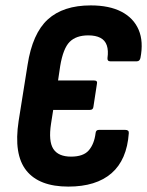

<svg xmlns="http://www.w3.org/2000/svg" viewBox="-20 -683 545 711"><path d="M233 8Q125 8 77.5 -51.5Q30 -111 49 -235L82 -442Q100 -559 157 -611Q214 -663 316 -663Q385 -663 430 -639.5Q475 -616 493.5 -572.5Q512 -529 500 -468Q497 -456 487 -456H388Q377 -456 378 -468Q382 -496 375.5 -515Q369 -534 351.5 -543Q334 -552 307 -552Q262 -552 238 -528Q214 -504 203 -439L195 -385H328Q342 -385 339 -373L326 -288Q325 -276 313 -276H177L169 -225Q159 -160 177.5 -131.5Q196 -103 243 -103Q289 -103 309 -126.5Q329 -150 334 -190Q335 -202 346 -202H444Q458 -202 457 -190Q450 -91 393 -41.5Q336 8 233 8Z"/></svg>

Font: Sofia Sans Condensed ExtraBold
Style: Italic
Weight: 800
Italic angle: -9°
Version: Version 4.100